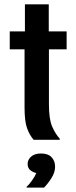

<svg xmlns="http://www.w3.org/2000/svg" viewBox="-20 -645 352 886"><path d="M135 0Q115.8 -22.5 104.6 -54.2Q93.3 -85.8 93.3 -149.2V-417.5H25V-500H95V-625H205V-500H287.5V-417.5H205.8V-163.3Q205.8 -95.8 220.4 -61.7Q235 -27.5 255.8 -5V0ZM102.5 220.8V217.5Q115 205.8 128.3 187.1Q141.7 168.3 147.5 153.3Q133.3 150.8 120.4 140.8Q107.5 130.8 107.5 111.7Q107.5 91.7 123.8 77.5Q140 63.3 169.2 63.3Q201.7 63.3 217.9 80.4Q234.2 97.5 234.2 124.2Q234.2 150 218.3 175.4Q202.5 200.8 183.3 220.8Z"/></svg>

Font: Familjen Grotesk GF Medium
Style: Regular
Weight: 500
Designer: Anders Wikstroem, Jonas Baeckman, Matilda Gysing, Kristian Moeller
Foundry: Familjen STHLM AB
Version: Version 2.000; Beta; Release 4; Build 6